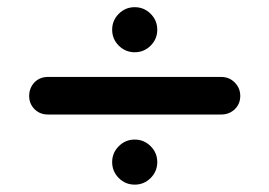

<svg xmlns="http://www.w3.org/2000/svg" viewBox="-20 -585 735 524"><path d="M304.2 -460.4Q286.1 -478.5 286.1 -503.9Q286.1 -529.3 304.2 -547.4Q322.3 -565.4 347.7 -565.4Q373 -565.4 391.1 -547.4Q409.2 -529.3 409.2 -503.9Q409.2 -478.5 391.1 -460.4Q373 -442.4 347.7 -442.4Q322.3 -442.4 304.2 -460.4ZM59.6 -323.2Q59.6 -344.7 74.2 -360.4Q88.9 -375 110.4 -375H584Q605.5 -375 620.6 -359.9Q635.7 -344.7 635.7 -323.2Q635.7 -301.8 621.1 -287.1Q605.5 -272.5 584 -272.5H110.4Q88.9 -272.5 74.2 -287.1Q59.6 -301.8 59.6 -323.2ZM304.2 -99.1Q286.1 -117.2 286.1 -142.6Q286.1 -168 304.2 -186Q322.3 -204.1 347.7 -204.1Q373 -204.1 391.1 -186Q409.2 -168 409.2 -142.6Q409.2 -117.2 391.1 -99.1Q373 -81.1 347.7 -81.1Q322.3 -81.1 304.2 -99.1Z"/></svg>

Font: FakePearl
Style: SemiBold
Weight: 400
Version: Version 1.2